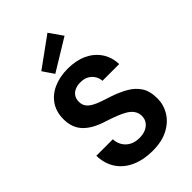

<svg xmlns="http://www.w3.org/2000/svg" viewBox="-280 -1059 1175 1175"><g transform="rotate(-45 307.0 -471.5)"><path d="M315 12Q239 12 179.5 -14Q120 -40 86 -90Q52 -140 50 -211H193Q194 -180 209 -155Q224 -130 250.5 -115.5Q277 -101 314 -101Q346 -101 369.5 -111.5Q393 -122 406.5 -141Q420 -160 420 -186Q420 -212 406.5 -232Q393 -252 369 -266.5Q345 -281 313 -293.5Q281 -306 244 -318Q154 -345 110 -391Q66 -437 66 -511Q66 -574 96 -619Q126 -664 180 -688Q234 -712 303 -712Q374 -712 427.5 -687.5Q481 -663 512.5 -617Q544 -571 546 -509H401Q400 -532 387.5 -552.5Q375 -573 353 -585.5Q331 -598 301 -598Q275 -599 253.5 -590Q232 -581 220 -563.5Q208 -546 208 -520Q208 -495 220 -478Q232 -461 254 -448.5Q276 -436 306 -425.5Q336 -415 371 -404Q424 -386 467.5 -361.5Q511 -337 537 -298Q563 -259 563 -195Q563 -140 534.5 -93Q506 -46 451 -17Q396 12 315 12ZM227 -743 178 -815 371 -955 432 -868Z"/></g></svg>

Font: DM Sans 9pt
Style: Bold
Weight: 700
Version: Version 4.004;gftools[0.9.30]